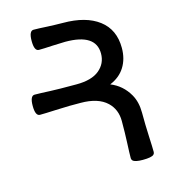

<svg xmlns="http://www.w3.org/2000/svg" viewBox="-101 -734 729 826"><g transform="rotate(-15 263.0 -321.5)"><path d="M434.1 9.3Q399.9 9.3 390.1 0H389.6V-0.5Q385.3 -4.9 385.3 -11.2Q385.3 -31.7 387.7 -82.5Q389.6 -123 389.6 -175.8Q389.6 -227.1 355.5 -259.8Q316.4 -296.9 238.3 -296.9H189.9Q155.3 -296.4 127.9 -294.9Q77.1 -292.5 56.6 -292.5Q36.1 -292.5 36.1 -337.4Q36.1 -382.3 56.6 -382.3Q77.1 -382.3 127.9 -379.9Q158.2 -378.4 242.2 -378.4Q310.1 -378.4 344.2 -406.7Q378.4 -435.1 378.4 -479.5Q378.4 -567.9 242.2 -567.9Q213.4 -567.4 186 -565.9Q145 -563.5 124.5 -563.5Q104 -563.5 104 -608.4Q104 -653.3 124.5 -653.3Q145 -653.3 186 -650.9Q212.9 -649.4 254.4 -648.9Q356 -648.9 413.6 -605.2Q471.2 -561.5 471.2 -479.5Q471.2 -430.7 448.7 -394.8Q426.3 -358.9 382.3 -340.8Q434.6 -319.8 463.4 -269.5Q482.9 -235.4 482.9 -187.5Q482.9 -132.3 485.4 -82Q487.8 -31.7 487.8 -11.2Q487.8 -4.9 482.9 0Q472.7 9.3 434.1 9.3Z"/></g></svg>

Font: Bainsley
Style: Regular
Weight: 400
Designer: Paul James MIller
Foundry: High-Logic / Made with FontCreator
Version: Version 1.411;March 28, 2021;FontCreator 13.0.0.2683 64-bit